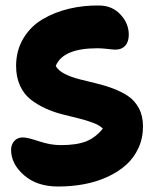

<svg xmlns="http://www.w3.org/2000/svg" viewBox="-20 -619 575 693"><path d="M189.9 54.2Q113.3 54.2 66.7 13.4Q20 -27.3 20 -78.1Q20 -97.2 31.5 -110.1Q43 -123 63 -123Q79.1 -123 120.6 -109.1Q162.1 -95.2 199.2 -95.2Q256.3 -95.2 290.5 -108.6Q324.7 -122.1 351.1 -154.8Q340.3 -166.5 316.7 -175.5Q293 -184.6 265.1 -191.4Q237.3 -198.2 205.3 -206.3Q173.3 -214.4 144 -227.8Q114.7 -241.2 90.8 -259.8Q66.9 -278.3 52.5 -309.3Q38.1 -340.3 38.1 -380.9Q38.1 -436.5 64.2 -480.2Q90.3 -523.9 133.8 -549.6Q177.2 -575.2 229.7 -587.6Q282.2 -600.1 338.9 -599.1Q385.3 -598.6 415 -566.4Q444.8 -534.2 444.8 -494.1Q444.8 -468.3 432.1 -454.1Q419.4 -439.9 397 -439.9Q388.7 -439.9 367.9 -442.4Q347.2 -444.8 332 -444.8Q207 -444.8 181.2 -380.9Q190.4 -364.3 213.4 -352.5Q236.3 -340.8 264.6 -333.5Q293 -326.2 325.2 -318.6Q357.4 -311 387.5 -299.8Q417.5 -288.6 441.9 -272.5Q466.3 -256.3 481.2 -228.5Q496.1 -200.7 496.1 -163.1Q496.1 -120.1 479.5 -84.2Q462.9 -48.3 434.1 -22.9Q405.3 2.4 366.5 20Q327.6 37.6 283 45.9Q238.3 54.2 189.9 54.2Z"/></svg>

Font: Shantell Sans Irregular
Style: Bold
Weight: 700
Designer: Stephen Nixon, Anya Danilova, Shantell Martin
Foundry: Arrow Type
Version: Version 1.006;[9816181b4]